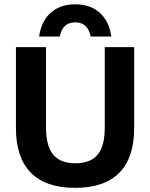

<svg xmlns="http://www.w3.org/2000/svg" viewBox="-20 -872 707 904"><path d="M164.2 -700H261.7C268.3 -737.5 288.3 -766.7 334.2 -766.7C379.2 -766.7 400 -737.5 406.7 -700H504.2C492.5 -785.8 438.3 -851.7 334.2 -851.7C230 -851.7 175.8 -785.8 164.2 -700ZM333.3 12.5C522.5 12.5 611.7 -87.5 611.7 -269.2V-650H473.3V-273.3C473.3 -166.7 439.2 -103.3 335 -103.3C231.7 -103.3 196.7 -166.7 196.7 -273.3V-650H55V-269.2C55 -87.5 145.8 12.5 333.3 12.5Z"/></svg>

Font: Familjen Grotesk GF
Style: Bold
Weight: 700
Designer: Anders Wikstroem, Jonas Baeckman, Matilda Gysing, Kristian Moeller
Foundry: Familjen STHLM AB
Version: Version 2.000; Beta; Release 4; Build 6